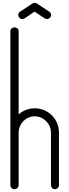

<svg xmlns="http://www.w3.org/2000/svg" viewBox="-20 -1368 502 1390"><path d="M230 -1348C224 -1348 218 -1344 214 -1342L126 -1284C118 -1280 112 -1270 112 -1260C112 -1244 126 -1230 142 -1230C148 -1230 156 -1234 160 -1236L230 -1284L302 -1236C306 -1234 314 -1230 320 -1230C336 -1230 350 -1244 350 -1260C350 -1268 344 -1280 336 -1284L248 -1342C244 -1344 236 -1348 230 -1348ZM85 -1170C69 -1170 55 -1158 55 -1142V-28C55 -12 69 2 85 2C101 2 115 -12 115 -28V-408C115 -472 167 -526 231 -526C295 -526 349 -472 349 -408V-28C349 -12 361 2 377 2C393 2 407 -12 407 -28V-408C407 -506 329 -584 231 -584C187 -584 147 -568 115 -540V-1142C115 -1158 101 -1170 85 -1170Z"/></svg>

Font: bauhaus_2017
Style: _regular
Weight: 400
Version: Version 1.0